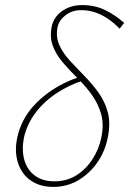

<svg xmlns="http://www.w3.org/2000/svg" viewBox="-20 -731 509 756"><path d="M189 5Q149 5 118.5 -10Q88 -25 69.5 -51.5Q51 -78 45 -113.5Q39 -149 48 -190Q56 -226 72.5 -257.5Q89 -289 114 -316Q139 -343 169 -365Q199 -387 232.5 -403.5Q266 -420 301 -430L308 -414Q253 -397 203.5 -364.5Q154 -332 120 -287Q86 -242 74 -188Q65 -139 76 -100.5Q87 -62 117.5 -39.5Q148 -17 194 -17Q242 -17 279.5 -40Q317 -63 343 -102.5Q369 -142 379 -189Q390 -243 377.5 -284.5Q365 -326 340 -360Q315 -394 284 -424.5Q253 -455 227 -485.5Q201 -516 188 -550.5Q175 -585 184 -628Q193 -666 226 -688.5Q259 -711 304 -711Q353 -711 392.5 -692Q432 -673 469 -641L451 -618Q430 -640 406.5 -656Q383 -672 357 -681.5Q331 -691 300 -691Q264 -691 238.5 -671.5Q213 -652 207 -626Q199 -587 213 -555Q227 -523 254 -493.5Q281 -464 311 -433.5Q341 -403 367 -367.5Q393 -332 404.5 -288.5Q416 -245 404 -188Q393 -133 362 -89.5Q331 -46 287 -20.5Q243 5 189 5Z"/></svg>

Font: Ysabeau Office Thin
Style: Italic
Weight: 250
Italic angle: -12°
Designer: Christian Thalmann (Catharsis Fonts)
Version: Version 2.001;gftools[0.9.30]; featfreeze: tnum,lnum,ss02